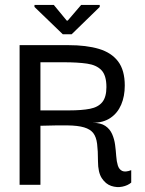

<svg xmlns="http://www.w3.org/2000/svg" viewBox="-20 -745 583 774"><path d="M59 0V-563H256Q328 -563 378.5 -548Q429 -533 456 -497.5Q483 -462 483 -400Q483 -357 468.5 -323Q454 -289 425 -269.5Q396 -250 353 -250Q386 -250 404.5 -237.5Q423 -225 432 -204.5Q441 -184 444 -161Q447 -138 448.5 -116Q450 -94 455 -78Q460 -62 472.5 -56Q485 -50 509 -59V-9Q495 3 473 7.5Q451 12 428.5 4.5Q406 -3 390.5 -26.5Q375 -50 375 -95Q375 -137 371.5 -165Q368 -193 356 -208.5Q344 -224 319 -231.5Q294 -239 251.5 -239.5Q209 -240 143 -238V0ZM143 -300H259Q310 -300 343 -306.5Q376 -313 392.5 -333.5Q409 -354 409 -394Q409 -441 389 -462Q369 -483 331 -488.5Q293 -494 237 -494H143ZM233 -607 119 -717V-725H197L249 -662H253L307 -725H382V-717L269 -607Z"/></svg>

Font: Darker Grotesque SemiBold
Style: Regular
Weight: 600
Designer: Gabriel Lam
Foundry: TypeRant
Version: Version 1.000;gftools[0.9.28]